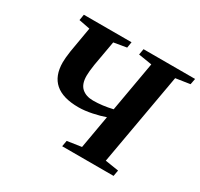

<svg xmlns="http://www.w3.org/2000/svg" viewBox="-139 -832 1052 1008"><g transform="rotate(30 386.5 -327.5)"><path d="M582 -48.8 663.6 -36.1 657.2 0H345.7L352.1 -36.1L438 -48.8L473.1 -249.5Q442.9 -238.3 398.4 -229Q354 -219.7 316.4 -219.7Q127.9 -219.7 127.9 -383.8Q127.9 -408.2 134.3 -452.6L160.6 -606L93.3 -619.1L99.1 -654.8H388.2L382.3 -619.1L305.2 -606L278.3 -454.1Q271.5 -409.7 271.5 -384.8Q271.5 -334.5 297.1 -311.5Q322.8 -288.6 366.2 -288.6Q421.4 -288.6 482.9 -303.2L536.1 -606L454.6 -619.1L460.9 -654.8H773.4L766.6 -619.1L680.7 -606Z"/></g></svg>

Font: Tinos
Style: Bold Italic
Weight: 700
Italic angle: -16.333°
Designer: Steve Matteson
Foundry: Monotype Imaging Inc.
Version: Version 1.23